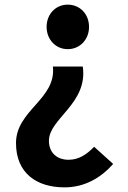

<svg xmlns="http://www.w3.org/2000/svg" viewBox="-20 -594 554 828"><path d="M258 214C345 214 415 173 468 113L386 39C354 72 320 95 276 95C224 95 191 63 191 13C191 -83 360 -147 337 -307H208C224 -167 49 -119 49 23C49 152 137 214 258 214ZM272 -382C325 -382 364 -424 364 -478C364 -533 325 -574 272 -574C220 -574 181 -533 181 -478C181 -424 220 -382 272 -382Z"/></svg>

Font: Noto Sans Mono CJK SC
Style: Bold
Weight: 700
Designer: Ryoko NISHIZUKA 西塚涼子 (kana, bopomofo & ideographs); Paul D. Hunt (Latin, Greek & Cyrillic); Sandoll Communications 산돌커뮤니
Foundry: Adobe
Version: Version 2.004;hotconv 1.0.118;makeotfexe 2.5.65603